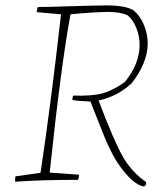

<svg xmlns="http://www.w3.org/2000/svg" viewBox="-20 -666 606 711"><path d="M36 7Q36 -6 37 -13L130 -26Q167 -269 206 -613L116 -621Q116 -630 120 -640Q151 -640 246 -643Q341 -646 373 -646Q445 -646 474 -628Q498 -609 512.5 -575Q527 -541 527 -504Q526 -432 467 -357Q413 -308 345 -294Q401 -146 434 -87.5Q467 -29 521 8V17L514 25Q470 18 414 -65Q402 -83 388.5 -111Q375 -139 366 -161Q357 -183 340 -226.5Q323 -270 315 -290Q263 -292 248 -296Q248 -306 251 -312Q323 -310 360.5 -320.5Q398 -331 442 -362Q497 -429 497 -500Q497 -533 484 -564.5Q471 -596 451 -610Q424 -622 378 -622Q310 -620 241 -613Q206 -424 164 -27L273 -19Q272 -9 269 0Q128 0 36 7Z"/></svg>

Font: Albura ExtraLight
Style: Italic
Weight: 156
Italic angle: -7°
Designer: Mercedes Jáuregui
Foundry: Omnibus-Type Team
Version: Version 1.000